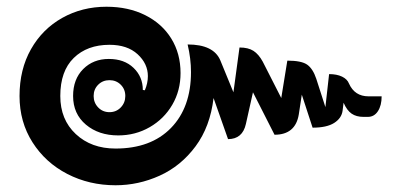

<svg xmlns="http://www.w3.org/2000/svg" viewBox="-20 -580 1191 570"><path d="M38 -295Q38 -374 72 -434Q106 -494 165 -527Q224 -560 296 -560Q361 -560 411 -535Q461 -510 488.5 -465.5Q516 -421 516 -363Q516 -311 491.5 -269Q467 -227 424.5 -202.5Q382 -178 331 -178Q273 -178 235 -210Q197 -242 197 -295Q197 -345 227 -375Q257 -405 303 -405Q349 -405 376.5 -378.5Q404 -352 404 -313L410 -312Q419 -333 419 -354Q419 -391 388.5 -419Q358 -447 305 -447Q239 -447 199 -408Q159 -369 159 -295Q159 -225 205 -182Q251 -139 323 -139Q428 -139 487.5 -200Q547 -261 547 -366Q547 -406 537 -448Q614 -448 634 -401L673 -306L691 -439Q717 -439 732.5 -429Q748 -419 760 -397L815 -289L833 -400Q875 -400 892 -388Q909 -376 919 -346L946 -262L957 -360Q980 -360 995.5 -352.5Q1011 -345 1016 -332Q1033 -294 1074 -294H1113Q1113 -267 1102 -250Q1091 -233 1072 -233H1059Q1038 -233 1024 -242.5Q1010 -252 1000 -275L997 -251Q994 -229 972 -215Q950 -201 908 -201L876 -299L867 -240Q857 -180 795 -180L731 -306L710 -212Q700 -167 657 -167L614 -289Q604 -204 560.5 -145.5Q517 -87 454 -58.5Q391 -30 323 -30Q245 -30 180 -63.5Q115 -97 76.5 -157.5Q38 -218 38 -295ZM352 -295Q352 -315 338.5 -328.5Q325 -342 305 -342Q285 -342 271.5 -328.5Q258 -315 258 -295Q258 -275 271.5 -261Q285 -247 305 -247Q325 -247 338.5 -261Q352 -275 352 -295Z"/></svg>

Font: K2D
Style: Bold
Weight: 700
Designer: Katatrad Aksorn Co.,Ltd.
Foundry: Cadson Demak Co.,Ltd.
Version: Version 1.000; ttfautohint (v1.6)